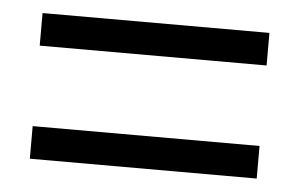

<svg xmlns="http://www.w3.org/2000/svg" viewBox="-33 -510 562 361"><g transform="rotate(5 248.5 -329.5)"><path d="M462.4 -467.3V-405.8H34.2V-467.3ZM462.4 -253.9V-192.4H34.2V-253.9Z"/></g></svg>

Font: Varta
Style: Regular
Weight: 400
Designer: Joana Correia, Viktoriya Grabowska, Eben Sorkin
Foundry: Sorkin Type
Version: Version 1.002; ttfautohint (v1.3) -l 8 -r 24 -G 200 -x 12 -H